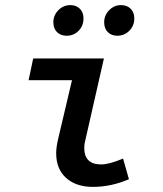

<svg xmlns="http://www.w3.org/2000/svg" viewBox="-20 -720 640 752"><path d="M344 12Q278 12 239 -23Q200 -58 200 -120Q200 -143 208 -177L262 -406H92L110 -491H387L314 -170Q310 -157 310 -141Q310 -76 376 -76Q408 -76 462 -99L485 -18Q415 12 344 12ZM241 -580Q218 -580 203.5 -594Q189 -608 189 -633Q189 -660 208.5 -680Q228 -700 256 -700Q278 -700 292.5 -686Q307 -672 307 -648Q307 -619 288 -599.5Q269 -580 241 -580ZM439 -580Q417 -580 402.5 -594Q388 -608 388 -633Q388 -660 407.5 -680Q427 -700 454 -700Q477 -700 491.5 -686Q506 -672 506 -648Q506 -619 486.5 -599.5Q467 -580 439 -580Z"/></svg>

Font: TypoPRO Source Code Pro
Style: Italic
Weight: 600
Italic angle: -11°
Monospace: yes
Designer: Paul D. Hunt, Teo Tuominen
Foundry: Adobe Systems Incorporated
Version: Version 1.030;PS 1.0;hotconv 1.0.84;makeotf.lib2.5.63406